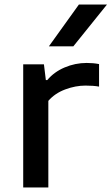

<svg xmlns="http://www.w3.org/2000/svg" viewBox="-20 -828 492 848"><path d="M82.5 -544H174L182.5 -474.5H189Q218.5 -510 265.2 -530Q312 -550 363 -550Q392 -550 417.5 -545V-445.5Q393 -450 357.5 -450Q313.5 -450 268 -433Q222.5 -416 193.5 -382.5V0H82.5ZM196 -623.5 328.5 -808H452.5L304 -623.5Z"/></svg>

Font: Encode Sans Expanded Medium
Style: Regular
Weight: 500
Width: 7
Designer: Multiple Designers
Foundry: Impallari Type
Version: Version 2.000